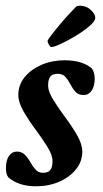

<svg xmlns="http://www.w3.org/2000/svg" viewBox="-20 -652 366 680"><path d="M107.4 7.8Q46.9 7.8 9.8 -23.4Q1 -34.2 1 -56.6Q1 -84 11.7 -99.6Q22.5 -115.2 40 -115.2Q56.6 -115.2 67.9 -104Q79.1 -92.8 87.4 -77.6Q95.7 -62.5 106 -51.3Q116.2 -40 131.8 -40Q150.4 -40 158.2 -49.8Q166 -59.6 166 -82Q166 -102.5 147.9 -131.8Q129.9 -161.1 105.5 -193.8Q81.1 -226.6 63 -258.3Q44.9 -290 44.9 -315.4Q44.9 -351.6 67.4 -378.9Q89.8 -406.2 127 -422.4Q164.1 -438.5 209 -438.5Q270.5 -438.5 304.7 -410.2Q315.4 -396.5 315.4 -374Q315.4 -346.7 304.7 -331.1Q293.9 -315.4 276.4 -315.4Q257.8 -315.4 247.6 -326.7Q237.3 -337.9 229.5 -353Q221.7 -368.2 211.9 -379.4Q202.1 -390.6 184.6 -390.6Q166 -390.6 158.2 -380.9Q150.4 -371.1 150.4 -348.6Q150.4 -328.1 168.5 -298.8Q186.5 -269.5 210.9 -236.8Q235.4 -204.1 253.4 -172.4Q271.5 -140.6 271.5 -115.2Q271.5 -80.1 249 -52.2Q226.6 -24.4 189.5 -8.3Q152.3 7.8 107.4 7.8ZM162.1 -485.4Q158.2 -485.4 153.3 -493.7Q148.4 -502 148.4 -506.8Q148.4 -509.8 160.2 -525.4Q171.9 -541 189 -561.5Q206.1 -582 223.1 -600.6Q240.2 -619.1 250 -628.9Q254.9 -631.8 262.7 -631.8Q285.2 -631.8 301.3 -617.2Q317.4 -602.5 317.4 -588.9Q317.4 -577.1 296.9 -559.6Q276.4 -542 248 -524.9Q219.7 -507.8 195.3 -496.6Q170.9 -485.4 162.1 -485.4Z"/></svg>

Font: Crimson Text
Style: Bold Italic
Weight: 700
Italic angle: -11°
Designer: Sebastian Kosch
Foundry: Sebastian Kosch
Version: Version 1.100; ttfautohint (v1.8.4)